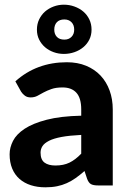

<svg xmlns="http://www.w3.org/2000/svg" viewBox="-20 -791 552 819"><path d="M326.5 -215.5Q276 -213 242.5 -206.8Q209 -200.5 189.2 -190.5Q169.5 -180.5 161.2 -167.8Q153 -155 153 -140Q153 -110 169.8 -97.5Q186.5 -85 216.5 -85Q251 -85 276.2 -97.2Q301.5 -109.5 326.5 -135.5ZM45.5 -444Q91 -485 146 -505.2Q201 -525.5 265 -525.5Q311 -525.5 347.2 -510.5Q383.5 -495.5 408.8 -468.8Q434 -442 447.5 -405Q461 -368 461 -324V0H398Q378.5 0 368.2 -5.5Q358 -11 351.5 -28.5L340.5 -61.5Q321 -44.5 302.8 -31.5Q284.5 -18.5 265 -9.8Q245.5 -1 223.2 3.5Q201 8 173.5 8Q139.5 8 111.5 -1Q83.5 -10 63.2 -27.8Q43 -45.5 32 -72Q21 -98.5 21 -133Q21 -161.5 35.5 -190Q50 -218.5 85.2 -241.8Q120.5 -265 179.2 -280.2Q238 -295.5 326.5 -297.5V-324Q326.5 -372.5 306 -395.2Q285.5 -418 247 -418Q218.5 -418 199.5 -411.2Q180.5 -404.5 166.2 -396.8Q152 -389 139.5 -382.2Q127 -375.5 110.5 -375.5Q96 -375.5 86.2 -382.8Q76.5 -390 70 -400ZM137.5 -664.5Q137.5 -688.5 147 -708.2Q156.5 -728 172.2 -741.8Q188 -755.5 208.8 -763.2Q229.5 -771 252.5 -771Q276 -771 297.5 -763.2Q319 -755.5 335.2 -741.8Q351.5 -728 361 -708.2Q370.5 -688.5 370.5 -664.5Q370.5 -641 361 -622Q351.5 -603 335.2 -589.5Q319 -576 297.5 -568.5Q276 -561 252.5 -561Q229.5 -561 208.8 -568.5Q188 -576 172.2 -589.5Q156.5 -603 147 -622Q137.5 -641 137.5 -664.5ZM211.5 -664.5Q211.5 -645.5 222.5 -633.8Q233.5 -622 254.5 -622Q273.5 -622 285 -633.8Q296.5 -645.5 296.5 -664.5Q296.5 -684.5 285 -696.2Q273.5 -708 254.5 -708Q233.5 -708 222.5 -696.2Q211.5 -684.5 211.5 -664.5Z"/></svg>

Font: Lato 2
Style: Regular
Weight: 800
Designer: Lukasz Dziedzic with Adam Twardoch and Botio Nikoltchev
Foundry: tyPoland Lukasz Dziedzic
Version: Version 2.015; 2015-08-06; http://www.latofonts.com/